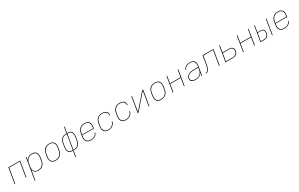

<svg xmlns="http://www.w3.org/2000/svg" viewBox="378 -3099 8843 5677"><g transform="rotate(-30 4800.0 -260.0)"><path d="M43 0 129 -520H531L445 0H424L507 -501H147L64 0Z M607 215 729 -520H750L732 -414Q747 -441 769 -464Q791 -487 818.5 -501.5Q846 -516 876 -522Q906 -528 935 -528Q964 -528 992 -522Q1020 -516 1042.5 -500.5Q1065 -485 1079.5 -461.5Q1094 -438 1101 -411Q1108 -384 1107.5 -355Q1107 -326 1102 -297L1085 -197Q1081 -170 1072 -143Q1063 -116 1047.5 -91.5Q1032 -67 1009.5 -47Q987 -27 961.5 -14.5Q936 -2 908 3Q880 8 853 8Q822 8 792.5 1Q763 -6 740.5 -23.5Q718 -41 703.5 -67Q689 -93 684 -123L628 215ZM851 -11Q876 -11 901 -15.5Q926 -20 950 -31.5Q974 -43 994.5 -61.5Q1015 -80 1029.5 -102.5Q1044 -125 1052.5 -150Q1061 -175 1065 -200L1081 -300Q1086 -326 1086.5 -352.5Q1087 -379 1081.5 -403.5Q1076 -428 1062.5 -449Q1049 -470 1028.5 -484Q1008 -498 983 -503.5Q958 -509 931 -509Q906 -509 880.5 -504.5Q855 -500 831.5 -488.5Q808 -477 787.5 -458.5Q767 -440 752 -418Q737 -396 729 -371Q721 -346 717 -321L700 -221Q696 -195 695 -168.5Q694 -142 700 -117.5Q706 -93 719.5 -72Q733 -51 753 -36.5Q773 -22 798.5 -16.5Q824 -11 851 -11Z M1446 8Q1416 8 1387.5 2Q1359 -4 1335.5 -19Q1312 -34 1296.5 -57Q1281 -80 1273.5 -107Q1266 -134 1266.5 -164Q1267 -194 1272 -223L1288 -323Q1293 -351 1302.5 -378Q1312 -405 1328 -430Q1344 -455 1367 -474.5Q1390 -494 1417 -506.5Q1444 -519 1472 -523.5Q1500 -528 1527 -528Q1557 -528 1585.5 -522Q1614 -516 1637.5 -501Q1661 -486 1677 -463Q1693 -440 1700.5 -413Q1708 -386 1707.5 -356Q1707 -326 1702 -297L1685 -197Q1681 -169 1671.5 -142Q1662 -115 1645.5 -90Q1629 -65 1606 -45.5Q1583 -26 1556.5 -13.5Q1530 -1 1501.5 3.5Q1473 8 1446 8ZM1447 -11Q1472 -11 1497.5 -15.5Q1523 -20 1547.5 -31.5Q1572 -43 1593 -61Q1614 -79 1628.5 -101.5Q1643 -124 1652 -149Q1661 -174 1665 -200L1681 -300Q1686 -326 1686.5 -353Q1687 -380 1681 -404.5Q1675 -429 1661 -450Q1647 -471 1626 -484.5Q1605 -498 1579.5 -503.5Q1554 -509 1527 -509Q1502 -509 1476 -504.5Q1450 -500 1426 -488.5Q1402 -477 1381 -459Q1360 -441 1345 -418.5Q1330 -396 1321.5 -371Q1313 -346 1309 -320L1292 -220Q1288 -194 1287.5 -167Q1287 -140 1293 -115.5Q1299 -91 1313 -70Q1327 -49 1347.5 -35.5Q1368 -22 1394 -16.5Q1420 -11 1447 -11Z M1998 215 2032 8H1993Q1973 8 1954 4Q1935 0 1919 -10Q1903 -20 1891.5 -35Q1880 -50 1872.5 -67.5Q1865 -85 1861 -104Q1857 -123 1856.5 -143Q1856 -163 1858 -183Q1860 -203 1864 -223L1880 -323Q1884 -348 1890.5 -372.5Q1897 -397 1909 -420.5Q1921 -444 1938.5 -465Q1956 -486 1978 -500.5Q2000 -515 2025 -521.5Q2050 -528 2075 -528H2121L2155 -735H2175L2141 -528H2180Q2200 -528 2219.5 -524Q2239 -520 2254.5 -510Q2270 -500 2282 -485Q2294 -470 2301.5 -452.5Q2309 -435 2312.5 -416Q2316 -397 2317 -377Q2318 -357 2315.5 -337Q2313 -317 2310 -297L2293 -197Q2289 -172 2282.5 -147.5Q2276 -123 2264 -99.5Q2252 -76 2234.5 -55Q2217 -34 2195.5 -19.5Q2174 -5 2148.5 1.5Q2123 8 2098 8H2052L2018 215ZM2036 -11 2118 -509H2075Q2053 -509 2030 -503Q2007 -497 1987 -483Q1967 -469 1952 -449.5Q1937 -430 1926.5 -408.5Q1916 -387 1909.5 -365Q1903 -343 1900 -320L1883 -220Q1880 -202 1878 -184Q1876 -166 1876.5 -148.5Q1877 -131 1880 -114Q1883 -97 1889 -81Q1895 -65 1905 -51.5Q1915 -38 1928.5 -28.5Q1942 -19 1959 -15Q1976 -11 1994 -11ZM2099 -11Q2121 -11 2144 -17Q2167 -23 2186.5 -37Q2206 -51 2221.5 -70.5Q2237 -90 2247.5 -111.5Q2258 -133 2264 -155Q2270 -177 2274 -200L2290 -300Q2293 -318 2295 -336Q2297 -354 2296.5 -371.5Q2296 -389 2293.5 -406Q2291 -423 2284.5 -439Q2278 -455 2268.5 -468.5Q2259 -482 2245.5 -491.5Q2232 -501 2215 -505Q2198 -509 2180 -509H2138L2056 -11Z M2646 8Q2617 8 2588 2Q2559 -4 2536 -19Q2513 -34 2497 -57Q2481 -80 2473.5 -107Q2466 -134 2466.5 -164Q2467 -194 2472 -223L2488 -323Q2493 -351 2502.5 -378Q2512 -405 2528 -429.5Q2544 -454 2567 -474Q2590 -494 2617 -506.5Q2644 -519 2672 -523.5Q2700 -528 2727 -528Q2757 -528 2785.5 -522Q2814 -516 2837.5 -501Q2861 -486 2877 -463Q2893 -440 2900.5 -413Q2908 -386 2907.5 -356Q2907 -326 2902 -297L2894 -251H2497L2492 -220Q2488 -193 2487.5 -166.5Q2487 -140 2493.5 -115.5Q2500 -91 2514 -70Q2528 -49 2549 -35.5Q2570 -22 2596 -16.5Q2622 -11 2649 -11Q2669 -11 2689 -13Q2709 -15 2729.5 -20.5Q2750 -26 2770 -35Q2790 -44 2806.5 -58.5Q2823 -73 2835 -91.5Q2847 -110 2851 -130H2872Q2867 -107 2854 -86Q2841 -65 2823 -48.5Q2805 -32 2783 -21Q2761 -10 2738 -3.5Q2715 3 2692 5.5Q2669 8 2646 8ZM2500 -269H2876L2881 -300Q2886 -326 2886.5 -353Q2887 -380 2880.5 -404.5Q2874 -429 2860.5 -450Q2847 -471 2826 -484.5Q2805 -498 2779.5 -503.5Q2754 -509 2727 -509Q2702 -509 2676 -504.5Q2650 -500 2626 -488.5Q2602 -477 2581 -459Q2560 -441 2545 -418.5Q2530 -396 2521.5 -370.5Q2513 -345 2509 -320Z M3243 8Q3213 8 3185 2Q3157 -4 3134 -19Q3111 -34 3095.5 -57Q3080 -80 3073 -107.5Q3066 -135 3066.5 -164.5Q3067 -194 3072 -223L3088 -323Q3093 -351 3102 -378Q3111 -405 3127.5 -429.5Q3144 -454 3166.5 -474Q3189 -494 3215.5 -506Q3242 -518 3270 -523Q3298 -528 3326 -528Q3351 -528 3375.5 -524.5Q3400 -521 3422.5 -512Q3445 -503 3463 -488Q3481 -473 3492 -452.5Q3503 -432 3506.5 -407.5Q3510 -383 3506 -357L3505 -355H3484L3485 -357Q3489 -380 3486 -401.5Q3483 -423 3473 -441.5Q3463 -460 3446.5 -473.5Q3430 -487 3410.5 -495Q3391 -503 3369 -506Q3347 -509 3324 -509Q3299 -509 3273 -504.5Q3247 -500 3223.5 -488.5Q3200 -477 3179.5 -458.5Q3159 -440 3144 -417.5Q3129 -395 3121 -370Q3113 -345 3109 -320L3092 -220Q3088 -194 3087.5 -167.5Q3087 -141 3093 -116.5Q3099 -92 3112.5 -71Q3126 -50 3146.5 -36Q3167 -22 3193 -16.5Q3219 -11 3245 -11Q3268 -11 3290.5 -14Q3313 -17 3335 -25.5Q3357 -34 3377.5 -48Q3398 -62 3413.5 -80.5Q3429 -99 3439 -121Q3449 -143 3453 -165H3474Q3470 -140 3459 -115.5Q3448 -91 3430.5 -70.5Q3413 -50 3391 -34Q3369 -18 3344 -8.5Q3319 1 3293.5 4.5Q3268 8 3243 8Z M3843 8Q3813 8 3785 2Q3757 -4 3734 -19Q3711 -34 3695.5 -57Q3680 -80 3673 -107.5Q3666 -135 3666.5 -164.5Q3667 -194 3672 -223L3688 -323Q3693 -351 3702 -378Q3711 -405 3727.5 -429.5Q3744 -454 3766.5 -474Q3789 -494 3815.5 -506Q3842 -518 3870 -523Q3898 -528 3926 -528Q3951 -528 3975.5 -524.5Q4000 -521 4022.5 -512Q4045 -503 4063 -488Q4081 -473 4092 -452.5Q4103 -432 4106.5 -407.5Q4110 -383 4106 -357L4105 -355H4084L4085 -357Q4089 -380 4086 -401.5Q4083 -423 4073 -441.5Q4063 -460 4046.5 -473.5Q4030 -487 4010.5 -495Q3991 -503 3969 -506Q3947 -509 3924 -509Q3899 -509 3873 -504.5Q3847 -500 3823.5 -488.5Q3800 -477 3779.5 -458.5Q3759 -440 3744 -417.5Q3729 -395 3721 -370Q3713 -345 3709 -320L3692 -220Q3688 -194 3687.5 -167.5Q3687 -141 3693 -116.5Q3699 -92 3712.5 -71Q3726 -50 3746.5 -36Q3767 -22 3793 -16.5Q3819 -11 3845 -11Q3868 -11 3890.5 -14Q3913 -17 3935 -25.5Q3957 -34 3977.5 -48Q3998 -62 4013.5 -80.5Q4029 -99 4039 -121Q4049 -143 4053 -165H4074Q4070 -140 4059 -115.5Q4048 -91 4030.5 -70.5Q4013 -50 3991 -34Q3969 -18 3944 -8.5Q3919 1 3893.5 4.5Q3868 8 3843 8Z M4243 0 4329 -520H4350L4267 -21L4699 -520H4731L4645 0H4624L4706 -499L4275 0Z M5046 8Q5016 8 4987.5 2Q4959 -4 4935.5 -19Q4912 -34 4896.5 -57Q4881 -80 4873.5 -107Q4866 -134 4866.5 -164Q4867 -194 4872 -223L4888 -323Q4893 -351 4902.5 -378Q4912 -405 4928 -430Q4944 -455 4967 -474.5Q4990 -494 5017 -506.5Q5044 -519 5072 -523.5Q5100 -528 5127 -528Q5157 -528 5185.5 -522Q5214 -516 5237.5 -501Q5261 -486 5277 -463Q5293 -440 5300.5 -413Q5308 -386 5307.5 -356Q5307 -326 5302 -297L5285 -197Q5281 -169 5271.5 -142Q5262 -115 5245.5 -90Q5229 -65 5206 -45.5Q5183 -26 5156.5 -13.5Q5130 -1 5101.5 3.5Q5073 8 5046 8ZM5047 -11Q5072 -11 5097.5 -15.5Q5123 -20 5147.5 -31.5Q5172 -43 5193 -61Q5214 -79 5228.5 -101.5Q5243 -124 5252 -149Q5261 -174 5265 -200L5281 -300Q5286 -326 5286.5 -353Q5287 -380 5281 -404.5Q5275 -429 5261 -450Q5247 -471 5226 -484.5Q5205 -498 5179.5 -503.5Q5154 -509 5127 -509Q5102 -509 5076 -504.5Q5050 -500 5026 -488.5Q5002 -477 4981 -459Q4960 -441 4945 -418.5Q4930 -396 4921.5 -371Q4913 -346 4909 -320L4892 -220Q4888 -194 4887.5 -167Q4887 -140 4893 -115.5Q4899 -91 4913 -70Q4927 -49 4947.5 -35.5Q4968 -22 4994 -16.5Q5020 -11 5047 -11Z M5443 0 5529 -520H5550L5510 -281H5870L5910 -520H5931L5845 0H5824L5867 -262H5507L5464 0Z M6237 8Q6213 8 6190.5 5.5Q6168 3 6146.5 -3Q6125 -9 6106 -20Q6087 -31 6073.5 -48Q6060 -65 6056.5 -87.5Q6053 -110 6057 -134Q6061 -159 6074.5 -183.5Q6088 -208 6109.5 -226Q6131 -244 6156 -255Q6181 -266 6207 -272.5Q6233 -279 6259 -281.5Q6285 -284 6311 -284H6471L6478 -326Q6482 -350 6482 -374.5Q6482 -399 6474 -421Q6466 -443 6451.5 -461Q6437 -479 6417 -490Q6397 -501 6373 -505Q6349 -509 6324 -509Q6304 -509 6284 -507Q6264 -505 6243.5 -499.5Q6223 -494 6204.5 -485Q6186 -476 6169.5 -461.5Q6153 -447 6141.5 -428.5Q6130 -410 6126 -390H6105Q6110 -412 6122 -433.5Q6134 -455 6152 -471.5Q6170 -488 6191.5 -499Q6213 -510 6235.5 -516.5Q6258 -523 6280.5 -525.5Q6303 -528 6326 -528Q6353 -528 6379.5 -523Q6406 -518 6429 -506Q6452 -494 6468.5 -474Q6485 -454 6493.5 -429.5Q6502 -405 6502.5 -377.5Q6503 -350 6498 -323L6445 0H6424L6442 -109Q6427 -81 6405 -58Q6383 -35 6354.5 -19.5Q6326 -4 6296 2Q6266 8 6237 8ZM6241 -11Q6266 -11 6292 -15.5Q6318 -20 6342 -32Q6366 -44 6386.5 -63Q6407 -82 6422 -105Q6437 -128 6445 -153Q6453 -178 6457 -203L6468 -265H6311Q6288 -265 6264 -263Q6240 -261 6216.5 -255.5Q6193 -250 6170 -240.5Q6147 -231 6127 -215.5Q6107 -200 6094.5 -178Q6082 -156 6078 -133Q6074 -112 6078.5 -92.5Q6083 -73 6095 -58.5Q6107 -44 6124 -34.5Q6141 -25 6160 -20Q6179 -15 6199.5 -13Q6220 -11 6241 -11Z M6569 0 6572 -19Q6587 -19 6602.5 -23.5Q6618 -28 6631.5 -38Q6645 -48 6654 -62Q6663 -76 6670 -90.5Q6677 -105 6682.5 -120Q6688 -135 6692.5 -150.5Q6697 -166 6700.5 -181Q6704 -196 6707 -211.5Q6710 -227 6712.5 -242.5Q6715 -258 6718 -273L6759 -520H7131L7045 0H7024L7107 -501H6777L6738 -270Q6736 -253 6733 -236.5Q6730 -220 6726.5 -203Q6723 -186 6719 -169.5Q6715 -153 6710 -136.5Q6705 -120 6698 -103.5Q6691 -87 6682.5 -71Q6674 -55 6662 -41Q6650 -27 6635 -17.5Q6620 -8 6603 -4Q6586 0 6569 0Z M7243 0 7329 -520H7350L7313 -295H7535Q7557 -295 7578 -292Q7599 -289 7617 -280Q7635 -271 7649 -256.5Q7663 -242 7670 -223Q7677 -204 7678 -182.5Q7679 -161 7676 -139Q7672 -119 7664.5 -99.5Q7657 -80 7643.5 -63Q7630 -46 7612 -33Q7594 -20 7574.5 -13Q7555 -6 7534.5 -3Q7514 0 7494 0ZM7493 -19Q7511 -19 7529.5 -21.5Q7548 -24 7565.5 -30.5Q7583 -37 7598.5 -48Q7614 -59 7626 -74Q7638 -89 7645 -107Q7652 -125 7655 -142Q7660 -170 7655 -197Q7650 -224 7632.5 -242.5Q7615 -261 7589 -269Q7563 -277 7535 -277H7310L7267 -19Z M7843 0 7929 -520H7950L7910 -281H8270L8310 -520H8331L8245 0H8224L8267 -262H7907L7864 0Z M8833 0 8919 -520H8939L8853 0ZM8435 0 8521 -520H8541L8504 -295H8619Q8648 -295 8674 -284.5Q8700 -274 8715 -251.5Q8730 -229 8732.5 -199.5Q8735 -170 8730 -141Q8726 -114 8714.5 -87Q8703 -60 8681.5 -39.5Q8660 -19 8632 -9.5Q8604 0 8577 0ZM8577 -19Q8601 -19 8625.5 -27.5Q8650 -36 8668 -54.5Q8686 -73 8696 -96.5Q8706 -120 8710 -144Q8714 -169 8712.5 -193.5Q8711 -218 8698.5 -237.5Q8686 -257 8664.5 -267Q8643 -277 8619 -277H8501L8458 -19Z M9246 8Q9217 8 9188 2Q9159 -4 9136 -19Q9113 -34 9097 -57Q9081 -80 9073.5 -107Q9066 -134 9066.5 -164Q9067 -194 9072 -223L9088 -323Q9093 -351 9102.5 -378Q9112 -405 9128 -429.5Q9144 -454 9167 -474Q9190 -494 9217 -506.5Q9244 -519 9272 -523.5Q9300 -528 9327 -528Q9357 -528 9385.5 -522Q9414 -516 9437.5 -501Q9461 -486 9477 -463Q9493 -440 9500.5 -413Q9508 -386 9507.5 -356Q9507 -326 9502 -297L9494 -251H9097L9092 -220Q9088 -193 9087.5 -166.5Q9087 -140 9093.5 -115.5Q9100 -91 9114 -70Q9128 -49 9149 -35.5Q9170 -22 9196 -16.5Q9222 -11 9249 -11Q9269 -11 9289 -13Q9309 -15 9329.5 -20.5Q9350 -26 9370 -35Q9390 -44 9406.5 -58.5Q9423 -73 9435 -91.5Q9447 -110 9451 -130H9472Q9467 -107 9454 -86Q9441 -65 9423 -48.5Q9405 -32 9383 -21Q9361 -10 9338 -3.5Q9315 3 9292 5.5Q9269 8 9246 8ZM9100 -269H9476L9481 -300Q9486 -326 9486.5 -353Q9487 -380 9480.5 -404.5Q9474 -429 9460.5 -450Q9447 -471 9426 -484.5Q9405 -498 9379.5 -503.5Q9354 -509 9327 -509Q9302 -509 9276 -504.5Q9250 -500 9226 -488.5Q9202 -477 9181 -459Q9160 -441 9145 -418.5Q9130 -396 9121.5 -370.5Q9113 -345 9109 -320Z"/></g></svg>

Font: Iosevka Thin Extended Oblique
Style: Regular
Weight: 100
Width: 7
Italic angle: -9°
Monospace: yes
Designer: Belleve Invis
Foundry: Belleve Invis
Version: Version 32.5.0; ttfautohint (v1.8.4)